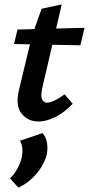

<svg xmlns="http://www.w3.org/2000/svg" viewBox="-20 -546 406 877"><path d="M156 9Q107 9 78.5 -27.5Q50 -64 66 -132L126 -382L170 -506L262 -526L173 -144Q165 -108 172 -92.5Q179 -77 195 -77Q209 -77 229.5 -87Q250 -97 275 -115L312 -72Q274 -32 233 -11.5Q192 9 156 9ZM44 -345 60 -411 366 -419 347 -339ZM64 311 26 269Q46 249 60 223.5Q74 198 80 170Q84 148 81.5 128Q79 108 71 97L174 62Q189 78 194 103Q199 128 194 158Q188 186 169.5 216Q151 246 124 271Q97 296 64 311Z"/></svg>

Font: Ysabeau Office
Style: Bold Italic
Weight: 700
Italic angle: -12°
Designer: Christian Thalmann (Catharsis Fonts)
Version: Version 2.001;gftools[0.9.30]; featfreeze: tnum,lnum,ss02